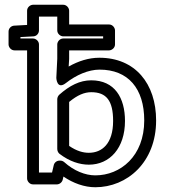

<svg xmlns="http://www.w3.org/2000/svg" viewBox="-20 -751 715 808"><path d="M221 -333V-124C221 -116 225 -108 230 -104C273 -71 316 -58 354 -58C442 -58 506 -128 506 -242C506 -339 463 -413 364 -413C316 -413 273 -391 229 -352C224 -347 221 -340 221 -333ZM271 -322C306 -351 335 -363 364 -363C428 -363 456 -327 456 -242C456 -146 409 -108 354 -108C330 -108 303 -115 271 -137ZM271 -503V-539H439C450 -539 464 -549 464 -564V-623C464 -634 454 -648 439 -648H271V-706C271 -717 261 -731 246 -731H119C108 -731 94 -721 94 -706V-646L39 -643C27 -642 16 -632 16 -618V-564C16 -553 26 -539 41 -539H94V0C94 11 104 25 119 25H219C230 25 241 17 244 5L247 -8C288 20 335 37 381 37C515 37 637 -68 637 -244C637 -399 549 -508 398 -508C353 -508 310 -494 269 -471ZM221 -504 217 -423C217 -423 219 -371 258 -402C300 -435 352 -458 399 -458C519 -458 587 -379 587 -244C587 -94 487 -13 381 -13C339 -13 291 -32 250 -69C245 -73 240 -75 234 -75H230C218 -75 208 -66 206 -55L199 -25H144V-564C144 -579 130 -589 119 -589H66V-595L121 -598C135 -599 144 -611 144 -623V-681H221V-623C221 -608 235 -598 246 -598H414V-589H246C231 -589 221 -575 221 -564Z"/></svg>

Font: Falling Sky
Style: ExtOu
Weight: 400
Designer: Paul D. Hunt
Foundry: Adobe Systems Incorporated
Version: Version 1.02